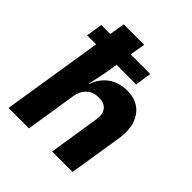

<svg xmlns="http://www.w3.org/2000/svg" viewBox="-199 -864 997 997"><g transform="rotate(45 300.0 -365.0)"><path d="M44 -555 58 -645H124L138 -730H288L274 -645H418L404 -555H260L250 -490L228 -385H231Q249 -439 292 -469.5Q335 -500 394 -500Q474 -500 513.5 -444Q553 -388 539 -295L492 0H342L386 -280Q393 -323 374.5 -346.5Q356 -370 315 -370Q275 -370 249 -346.5Q223 -323 216 -280L172 0H22L110 -555Z"/></g></svg>

Font: JetBrains Mono ExtraBold
Style: Italic
Weight: 800
Italic angle: -9°
Monospace: yes
Designer: Philipp Nurullin, Konstantin Bulenkov
Foundry: JetBrains
Version: Version 2.305; ttfautohint (v1.8.4.7-5d5b)